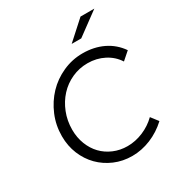

<svg xmlns="http://www.w3.org/2000/svg" viewBox="-212 -1061 1137 1216"><g transform="rotate(-30 356.5 -453.5)"><path d="M76 0ZM406 -58Q464 -58 520 -81.5Q576 -105 619 -147L659 -95Q604 -44 537 -16.5Q470 11 401 11Q332 11 272.5 -14.5Q213 -40 169.5 -84Q126 -128 101 -188.5Q76 -249 76 -320Q76 -400 106 -471Q136 -542 186.5 -595Q237 -648 306 -679Q375 -710 451 -710Q534 -710 600.5 -678Q667 -646 710 -584L653 -534Q621 -584 566.5 -612Q512 -640 447 -640Q386 -640 332 -615.5Q278 -591 238.5 -548Q199 -505 176 -447Q153 -389 153 -323Q153 -266 172 -217Q191 -168 224.5 -133Q258 -98 305 -78Q352 -58 406 -58ZM557 -918H658L492 -796H422Z"/></g></svg>

Font: Red Hat Text
Style: Italic
Weight: 400
Italic angle: -12°
Designer: Pentagram / MCKL
Foundry: Pentagram / MCKL
Version: Version 1.005; Red Hat Text Italic